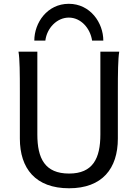

<svg xmlns="http://www.w3.org/2000/svg" viewBox="-20 -987 743 1019"><path d="M512.7 -712.9V-273.4C512.7 -146 472.7 -65.9 346.7 -65.9C218.3 -65.9 178.2 -146 178.2 -273.4V-712.9H78.1C85 -673.8 85.4 -596.7 85.4 -500.5V-251.5C85.4 -92.8 168.5 12.2 346.7 12.2C522.9 12.2 605.5 -92.8 605.5 -251.5V-500.5C605.5 -601.6 606.4 -673.8 612.8 -712.9ZM528.3 -771.5C528.3 -866.2 459 -966.8 345.2 -966.8C230.5 -966.8 162.1 -866.2 162.1 -771.5H220.7C228.5 -837.4 281.7 -893.6 345.2 -893.6C409.2 -893.6 459 -837.4 468.8 -771.5Z"/></svg>

Font: Andika
Style: Regular
Weight: 400
Designer: Victor Gaultney, Annie Olsen, Julie Remington, Don Collingsworth, Eric Hays
Foundry: SIL International
Version: Version 1.000